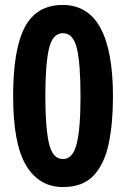

<svg xmlns="http://www.w3.org/2000/svg" viewBox="-20 -745 510 775"><path d="M436 -355Q436 -246 418.5 -164Q401 -82 357.5 -36Q314 10 234 10Q138 10 85.5 -77Q33 -164 33 -357Q33 -547 80.5 -636Q128 -725 233 -725Q436 -725 436 -355ZM163 -357Q163 -231 177.5 -167Q192 -103 234 -103Q274 -103 289.5 -164.5Q305 -226 305 -355Q305 -491 290 -551Q275 -611 234 -611Q192 -611 177.5 -548Q163 -485 163 -357Z"/></svg>

Font: Noto Sans Sinhala UI ExtraCondensed
Style: Bold
Weight: 700
Width: 2
Designer: Jelle Bosma - Monotype Design Team
Foundry: Monotype Imaging Inc.
Version: Version 2.006; ttfautohint (v1.8.4.7-5d5b)